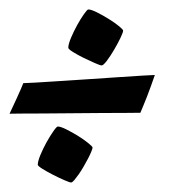

<svg xmlns="http://www.w3.org/2000/svg" viewBox="-20 -470 390 402"><path d="M304.2 -313Q300.3 -301.8 296.1 -290Q292 -278.3 287.8 -267.8Q283.7 -257.3 280 -248.5Q276.4 -239.7 273.9 -233.9Q267.1 -233.9 245.1 -233.6Q223.1 -233.4 193.8 -233.4Q164.6 -233.4 131.8 -232.9Q99.1 -232.4 71 -232.4Q43 -232.4 23.2 -232.2Q3.4 -231.9 0 -231.9Q2.4 -237.3 6.6 -246.1Q10.7 -254.9 15.1 -264.4Q19.5 -273.9 23.2 -282.5Q26.9 -291 28.8 -295.9Q33.7 -295.9 54.9 -297.1Q76.2 -298.3 105.5 -300.3Q134.8 -302.2 168.2 -304.4Q201.7 -306.6 230.7 -308.6Q259.8 -310.5 280.3 -311.8Q300.8 -313 304.2 -313ZM237.8 -405.8Q237.8 -402.3 232.2 -390.6Q226.6 -378.9 219 -366Q211.4 -353 203.9 -343Q196.3 -333 192.9 -333Q189.9 -333 178.7 -337.9Q167.5 -342.8 155 -348.9Q142.6 -355 132.8 -361.1Q123 -367.2 123 -370.1Q123 -377.4 128.7 -390.9Q134.3 -404.3 141.6 -417.5Q148.9 -430.7 155.8 -440.4Q162.6 -450.2 165 -450.2Q170.9 -450.2 183.1 -444.1Q195.3 -438 207.5 -430.4Q219.7 -422.9 228.8 -415.5Q237.8 -408.2 237.8 -405.8ZM173.8 -161.1Q173.8 -158.7 171.1 -152.3Q168.5 -146 164.3 -137.9Q160.2 -129.9 155 -121.1Q149.9 -112.3 144.8 -105Q139.6 -97.7 135.5 -92.8Q131.3 -87.9 128.9 -87.9Q126 -87.9 114.7 -92.8Q103.5 -97.7 91.1 -104Q78.6 -110.4 68.8 -116.5Q59.1 -122.6 59.1 -125Q59.1 -132.3 64.7 -145.8Q70.3 -159.2 77.6 -172.4Q85 -185.5 91.8 -195.3Q98.6 -205.1 101.1 -205.1Q106.9 -205.1 119.1 -199Q131.3 -192.9 143.6 -185.3Q155.8 -177.7 164.8 -170.4Q173.8 -163.1 173.8 -161.1Z"/></svg>

Font: Yesteryear
Style: Regular
Weight: 400
Designer: Astigmatic (AOETI)
Foundry: Astigmatic (AOETI)
Version: Version 1.000